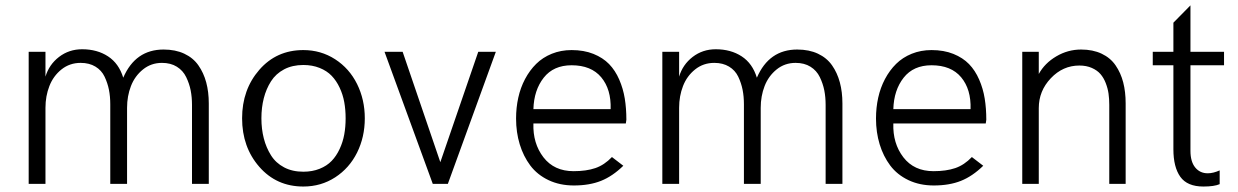

<svg xmlns="http://www.w3.org/2000/svg" viewBox="-20 -679 4572 709"><path d="M85.9 0V-487.8H147.9V-396Q161.1 -440.4 198 -468.8Q234.9 -497.1 283.2 -497.1Q338.9 -497.1 378.9 -470.9Q418.9 -444.8 435.1 -392.1Q480 -496.1 584 -496.1Q627.9 -496.1 660.6 -480.7Q693.4 -465.3 712.6 -437.7Q731.9 -410.2 741.5 -374.8Q751 -339.4 751 -296.9V0H689V-292Q689 -320.3 684.1 -345.2Q679.2 -370.1 667.5 -394.3Q655.8 -418.5 633.1 -432.6Q610.4 -446.8 578.1 -446.8Q538.1 -446.8 508.1 -422.6Q478 -398.4 463.6 -361.3Q449.2 -324.2 449.2 -280.8V0H387.2V-293.9Q387.2 -322.8 382.3 -347.4Q377.4 -372.1 366.2 -395.8Q355 -419.4 332.3 -433.1Q309.6 -446.8 277.8 -446.8Q237.3 -446.8 207 -422.6Q176.8 -398.4 162.4 -361.3Q147.9 -324.2 147.9 -280.8V0Z M1100.1 9.8Q1001 9.8 937.5 -63Q874 -135.7 874 -242.2Q874 -348.1 937.5 -421.1Q1001 -494.1 1100.1 -494.1Q1165 -494.1 1217.5 -460.2Q1270 -426.3 1298.6 -368.7Q1327.1 -311 1327.1 -242.2Q1327.1 -172.9 1298.6 -115.5Q1270 -58.1 1217.8 -24.2Q1165.5 9.8 1100.1 9.8ZM1100.1 -44.9Q1133.3 -44.9 1160.2 -55.7Q1187 -66.4 1204.6 -84.7Q1222.2 -103 1234.1 -128.7Q1246.1 -154.3 1251.2 -182.4Q1256.3 -210.4 1256.3 -242.2Q1256.3 -273.9 1251.2 -302Q1246.1 -330.1 1234.1 -355.5Q1222.2 -380.9 1204.6 -399.2Q1187 -417.5 1160.2 -428.2Q1133.3 -439 1100.1 -439Q1059.6 -439 1029.1 -422.9Q998.5 -406.7 980.7 -378.7Q962.9 -350.6 954.1 -316.2Q945.3 -281.7 945.3 -242.2Q945.3 -202.6 954.1 -168.2Q962.9 -133.8 980.7 -105.5Q998.5 -77.1 1029.1 -61Q1059.6 -44.9 1100.1 -44.9Z M1578.1 0 1399.9 -487.8H1466.8L1606 -80.1L1746.1 -487.8H1811L1633.8 0Z M2099.1 5.9Q2046.9 5.9 2005.4 -13.9Q1963.9 -33.7 1938.2 -67.9Q1912.6 -102.1 1899.2 -146.2Q1885.7 -190.4 1885.7 -241.2Q1885.7 -281.2 1893.8 -318.1Q1901.9 -355 1918.9 -387.2Q1936 -419.4 1960 -443.1Q1983.9 -466.8 2017.6 -480.5Q2051.3 -494.1 2090.8 -494.1Q2136.2 -494.1 2171.4 -480Q2206.5 -465.8 2229.2 -442.4Q2252 -418.9 2266.6 -385.3Q2281.2 -351.6 2287.1 -315.2Q2293 -278.8 2293 -236.8L2291 -223.1H1949.7Q1947.3 -149.4 1986.8 -98.1Q2026.4 -46.9 2098.1 -46.9Q2145 -46.9 2178.5 -58.3Q2211.9 -69.8 2239.7 -99.1L2281.7 -66.9Q2242.2 -28.3 2199.5 -11.2Q2156.7 5.9 2099.1 5.9ZM1949.7 -275.9H2234.9Q2237.3 -349.1 2200.2 -393.6Q2163.1 -438 2090.8 -438Q2023.9 -438 1987.8 -392.1Q1951.7 -346.2 1949.7 -275.9Z M2425.8 0V-487.8H2487.8V-396Q2501 -440.4 2537.8 -468.8Q2574.7 -497.1 2623 -497.1Q2678.7 -497.1 2718.8 -470.9Q2758.8 -444.8 2774.9 -392.1Q2819.8 -496.1 2923.8 -496.1Q2967.8 -496.1 3000.5 -480.7Q3033.2 -465.3 3052.5 -437.7Q3071.8 -410.2 3081.3 -374.8Q3090.8 -339.4 3090.8 -296.9V0H3028.8V-292Q3028.8 -320.3 3023.9 -345.2Q3019 -370.1 3007.3 -394.3Q2995.6 -418.5 2972.9 -432.6Q2950.2 -446.8 2918 -446.8Q2877.9 -446.8 2847.9 -422.6Q2817.9 -398.4 2803.5 -361.3Q2789.1 -324.2 2789.1 -280.8V0H2727.1V-293.9Q2727.1 -322.8 2722.2 -347.4Q2717.3 -372.1 2706.1 -395.8Q2694.8 -419.4 2672.1 -433.1Q2649.4 -446.8 2617.7 -446.8Q2577.1 -446.8 2546.9 -422.6Q2516.6 -398.4 2502.2 -361.3Q2487.8 -324.2 2487.8 -280.8V0Z M3428.2 5.9Q3376 5.9 3334.5 -13.9Q3293 -33.7 3267.3 -67.9Q3241.7 -102.1 3228.3 -146.2Q3214.8 -190.4 3214.8 -241.2Q3214.8 -281.2 3222.9 -318.1Q3231 -355 3248 -387.2Q3265.1 -419.4 3289.1 -443.1Q3313 -466.8 3346.7 -480.5Q3380.4 -494.1 3419.9 -494.1Q3465.3 -494.1 3500.5 -480Q3535.6 -465.8 3558.3 -442.4Q3581.1 -418.9 3595.7 -385.3Q3610.4 -351.6 3616.2 -315.2Q3622.1 -278.8 3622.1 -236.8L3620.1 -223.1H3278.8Q3276.4 -149.4 3315.9 -98.1Q3355.5 -46.9 3427.2 -46.9Q3474.1 -46.9 3507.6 -58.3Q3541 -69.8 3568.8 -99.1L3610.8 -66.9Q3571.3 -28.3 3528.6 -11.2Q3485.8 5.9 3428.2 5.9ZM3278.8 -275.9H3564Q3566.4 -349.1 3529.3 -393.6Q3492.2 -438 3419.9 -438Q3353 -438 3316.9 -392.1Q3280.8 -346.2 3278.8 -275.9Z M3754.9 0V-487.8H3815.9V-405.8Q3837.9 -445.8 3880.6 -470.9Q3923.3 -496.1 3972.2 -496.1Q4015.6 -496.1 4048.1 -480.7Q4080.6 -465.3 4099.6 -437.5Q4118.7 -409.7 4127.7 -374.8Q4136.7 -339.8 4136.7 -296.9V0H4076.2V-292Q4076.2 -314 4073.5 -333.3Q4070.8 -352.5 4063.2 -372.1Q4055.7 -391.6 4043.7 -405.5Q4031.7 -419.4 4011.7 -428.2Q3991.7 -437 3965.8 -437Q3904.8 -437 3860.4 -390.1Q3815.9 -343.3 3815.9 -279.8V0Z M4423.8 9.8Q4364.3 9.8 4338.6 -26.1Q4313 -62 4313 -127.9V-438H4236.8V-487.8H4313V-595.2L4376 -659.2V-487.8H4500V-438H4376V-122.1Q4376 -82 4393.6 -60.5Q4411.1 -39.1 4439.9 -39.1Q4460 -39.1 4483.9 -49.8V1Q4463.9 9.8 4423.8 9.8Z"/></svg>

Font: HK Grotesk Light
Style: Regular
Weight: 300
Designer: Alfredo Marco Pradil and Stefan Peev
Foundry: Hanken Design Co.
Version: Version 1.045;PS 001.045;hotconv 1.0.88;makeotf.lib2.5.64775